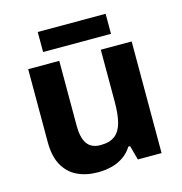

<svg xmlns="http://www.w3.org/2000/svg" viewBox="-106 -800 862 907"><g transform="rotate(-15 325.0 -347.0)"><path d="M576 -546V0H460L441 -70H432Q415 -42 388.5 -24Q362 -6 330.5 2Q299 10 264 10Q206 10 162.5 -11Q119 -32 94.5 -76Q70 -120 70 -190V-546H222V-228Q222 -170 242.5 -140.5Q263 -111 308 -111Q354 -111 379.5 -131.5Q405 -152 415 -192Q425 -232 425 -290V-546ZM491 -704V-606H159V-704Z"/></g></svg>

Font: Noto Sans Lao
Style: Bold
Weight: 700
Designer: Monotype Design Team
Foundry: Monotype Imaging Inc.
Version: Version 2.003